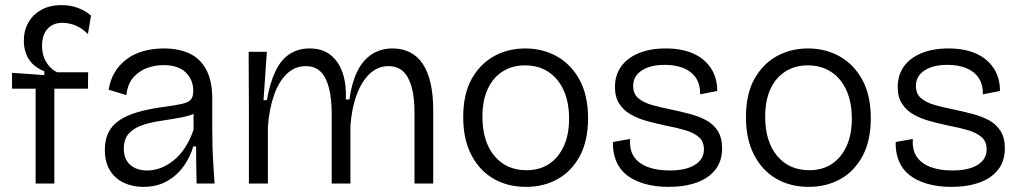

<svg xmlns="http://www.w3.org/2000/svg" viewBox="-20 -716 3982 749"><path d="M119 0V-370H27V-432L153 -423V-438Q127 -448 109 -465Q91 -482 82 -505.5Q73 -529 73 -557Q73 -597 90.5 -628Q108 -659 141 -677.5Q174 -696 220 -696Q255 -696 284.5 -685Q314 -674 335 -655L323 -583Q302 -605 276 -616Q250 -627 223 -627Q187 -627 165.5 -603.5Q144 -580 144 -537Q144 -511 152.5 -490Q161 -469 175 -454.5Q189 -440 204 -434H324L323 -370H192V0Z M539 13Q497 13 463 -3Q429 -19 409 -51Q389 -83 389 -132Q389 -170 402.5 -198Q416 -226 444 -245.5Q472 -265 515.5 -278Q559 -291 619 -299Q663 -305 688.5 -310.5Q714 -316 724 -327Q734 -338 734 -361Q734 -405 704.5 -433.5Q675 -462 617 -462Q587 -462 556 -451.5Q525 -441 501.5 -415.5Q478 -390 473 -345L404 -366Q410 -405 428 -434.5Q446 -464 474 -485Q502 -506 539 -516.5Q576 -527 619 -527Q679 -527 721 -506.5Q763 -486 785.5 -442.5Q808 -399 808 -331V-215Q808 -182 809 -144.5Q810 -107 812.5 -70Q815 -33 817 0H747Q746 -38 745.5 -73.5Q745 -109 745 -145H734Q722 -103 696 -67Q670 -31 631 -9Q592 13 539 13ZM554 -51Q580 -51 606 -60.5Q632 -70 656.5 -89.5Q681 -109 701 -139Q721 -169 735 -210V-293L763 -292Q749 -275 721.5 -266.5Q694 -258 660 -253Q626 -248 591.5 -242Q557 -236 528 -225Q499 -214 481 -193Q463 -172 463 -136Q463 -95 488 -73Q513 -51 554 -51Z M951 0V-288L950 -514H1021L1008 -325H1021Q1033 -393 1054.5 -438Q1076 -483 1109.5 -505Q1143 -527 1188 -527Q1239 -527 1271 -500.5Q1303 -474 1317.5 -429Q1332 -384 1329 -328H1343Q1352 -393 1373.5 -437Q1395 -481 1430 -504Q1465 -527 1512 -527Q1550 -527 1580 -511.5Q1610 -496 1630 -465.5Q1650 -435 1660 -390Q1670 -345 1670 -286V0H1597V-275Q1597 -337 1585.5 -377.5Q1574 -418 1552 -438Q1530 -458 1495 -458Q1454 -458 1422.5 -428.5Q1391 -399 1371.5 -346.5Q1352 -294 1347 -225V0H1274V-269Q1274 -332 1263 -374Q1252 -416 1230 -437Q1208 -458 1173 -458Q1130 -458 1098.5 -427.5Q1067 -397 1048.5 -343.5Q1030 -290 1025 -222V0Z M2032 13Q1960 13 1905 -19Q1850 -51 1818.5 -112Q1787 -173 1787 -259Q1787 -349 1820 -408Q1853 -467 1907.5 -497Q1962 -527 2029 -527Q2098 -527 2153.5 -495.5Q2209 -464 2241.5 -403.5Q2274 -343 2274 -255Q2274 -167 2242 -107.5Q2210 -48 2155.5 -17.5Q2101 13 2032 13ZM2034 -52Q2085 -52 2122 -76.5Q2159 -101 2179.5 -146Q2200 -191 2200 -253Q2200 -317 2179 -363.5Q2158 -410 2119.5 -435.5Q2081 -461 2028 -461Q1978 -461 1940.5 -437Q1903 -413 1882.5 -368.5Q1862 -324 1862 -261Q1862 -164 1908.5 -108Q1955 -52 2034 -52Z M2588 13Q2536 13 2494.5 1Q2453 -11 2425 -33Q2397 -55 2383.5 -88Q2370 -121 2371 -162L2438 -174Q2435 -132 2453 -105Q2471 -78 2507 -64.5Q2543 -51 2592 -51Q2656 -51 2691 -73Q2726 -95 2726 -133Q2726 -164 2706.5 -181Q2687 -198 2653.5 -208Q2620 -218 2577 -226Q2540 -234 2505 -243.5Q2470 -253 2441.5 -269Q2413 -285 2396 -311Q2379 -337 2379 -376Q2379 -423 2403 -456.5Q2427 -490 2471.5 -508.5Q2516 -527 2577 -527Q2639 -527 2683.5 -507.5Q2728 -488 2753 -450.5Q2778 -413 2778 -361L2711 -348Q2712 -387 2694.5 -412.5Q2677 -438 2646 -450.5Q2615 -463 2573 -463Q2517 -463 2483.5 -441Q2450 -419 2450 -381Q2450 -350 2470 -333Q2490 -316 2523 -306.5Q2556 -297 2597 -289Q2635 -281 2671 -271.5Q2707 -262 2735.5 -246.5Q2764 -231 2780.5 -204.5Q2797 -178 2797 -137Q2797 -88 2771 -54.5Q2745 -21 2698 -4Q2651 13 2588 13Z M3135 13Q3063 13 3008 -19Q2953 -51 2921.5 -112Q2890 -173 2890 -259Q2890 -349 2923 -408Q2956 -467 3010.5 -497Q3065 -527 3132 -527Q3201 -527 3256.5 -495.5Q3312 -464 3344.5 -403.5Q3377 -343 3377 -255Q3377 -167 3345 -107.5Q3313 -48 3258.5 -17.5Q3204 13 3135 13ZM3137 -52Q3188 -52 3225 -76.5Q3262 -101 3282.5 -146Q3303 -191 3303 -253Q3303 -317 3282 -363.5Q3261 -410 3222.5 -435.5Q3184 -461 3131 -461Q3081 -461 3043.5 -437Q3006 -413 2985.5 -368.5Q2965 -324 2965 -261Q2965 -164 3011.5 -108Q3058 -52 3137 -52Z M3691 13Q3639 13 3597.5 1Q3556 -11 3528 -33Q3500 -55 3486.5 -88Q3473 -121 3474 -162L3541 -174Q3538 -132 3556 -105Q3574 -78 3610 -64.5Q3646 -51 3695 -51Q3759 -51 3794 -73Q3829 -95 3829 -133Q3829 -164 3809.5 -181Q3790 -198 3756.5 -208Q3723 -218 3680 -226Q3643 -234 3608 -243.5Q3573 -253 3544.5 -269Q3516 -285 3499 -311Q3482 -337 3482 -376Q3482 -423 3506 -456.5Q3530 -490 3574.5 -508.5Q3619 -527 3680 -527Q3742 -527 3786.5 -507.5Q3831 -488 3856 -450.5Q3881 -413 3881 -361L3814 -348Q3815 -387 3797.5 -412.5Q3780 -438 3749 -450.5Q3718 -463 3676 -463Q3620 -463 3586.5 -441Q3553 -419 3553 -381Q3553 -350 3573 -333Q3593 -316 3626 -306.5Q3659 -297 3700 -289Q3738 -281 3774 -271.5Q3810 -262 3838.5 -246.5Q3867 -231 3883.5 -204.5Q3900 -178 3900 -137Q3900 -88 3874 -54.5Q3848 -21 3801 -4Q3754 13 3691 13Z"/></svg>

Font: Bricolage Grotesque 36pt Light
Style: Regular
Weight: 300
Designer: Mathieu Triay
Foundry: Atelier Triay
Version: Version 1.001;gftools[0.9.33.dev8+g029e19f]